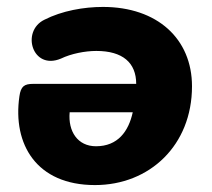

<svg xmlns="http://www.w3.org/2000/svg" viewBox="-20 -523 612 554"><path d="M254 11C412 11 534 -104 534 -274C534 -411 434 -503 277 -503C222 -503 159 -492 108 -466C40 -433 73 -319 156 -354C185 -368 225 -376 258 -376C334 -376 373 -342 373 -281H76C50 -281 40 -274 36 -245C16 -107 85 11 254 11ZM181 -199H363C351 -144 320 -101 257 -101C204 -101 176 -144 181 -199Z"/></svg>

Font: SN Pro Heavy
Style: Italic
Weight: 800
Italic angle: -9°
Designer: Tobias Whetton
Foundry: Supernotes
Version: Version 1.001;Glyphs 3.2 (3249)